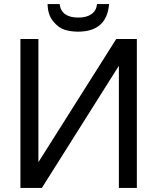

<svg xmlns="http://www.w3.org/2000/svg" viewBox="-20 -920 770 940"><path d="M80 -729H168V-126L549 -729H650V0H562V-598L185 0H80ZM213 -900H272Q280 -834 364 -834Q404 -834 428 -851Q452 -868 455 -900H514Q503 -765 362 -765Q326 -765 296 -774.5Q266 -784 240 -816Q214 -848 213 -900Z"/></svg>

Font: ColatingCofangSans
Style: Regular
Weight: 400
Foundry: GNU
Version: Version 412.227;June 27, 2022;FontCreator 11.0.0.2412 32-bit